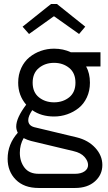

<svg xmlns="http://www.w3.org/2000/svg" viewBox="-20 -725 540 959"><path d="M251 -643.1H248L125 -555.2L92.8 -591.8L234.9 -705.1H264.2L405.8 -591.8L375 -555.2ZM98.1 -35.2Q79.1 -2.4 79.1 38.1Q79.1 82 102.5 112.5Q126 143.1 172.9 143.1H355Q384.3 143.1 402.1 130.9Q419.9 118.7 419.9 99.1Q419.9 79.1 401.9 58.6Q383.8 38.1 347.2 29.8L134.8 -21Q116.2 -25.9 98.1 -35.2ZM150.9 -89.8 362.8 -39.1Q420.9 -24.9 456.1 13.7Q491.2 52.2 491.2 99.1Q491.2 147.9 454.1 180.9Q417 213.9 355 213.9H172.9Q100.1 213.9 59.1 172.6Q18.1 131.3 18.1 67.9Q18.1 -4.9 68.8 -62Q61 -77.6 61 -92.8Q61 -136.2 110.8 -202.1Q70.8 -248.5 70.8 -312Q70.8 -352.5 86.2 -385.5Q101.6 -418.5 127.2 -439.2Q152.8 -460 184.3 -470.9Q215.8 -481.9 250 -481.9Q295.9 -481.9 334 -463.9H481.9V-393.1H410.2Q429.2 -358.9 429.2 -312Q429.2 -271.5 413.8 -238.5Q398.4 -205.6 372.8 -185.3Q347.2 -165 315.7 -154.1Q284.2 -143.1 250 -143.1Q186 -143.1 141.1 -174.8Q121.1 -145 121.1 -125Q121.1 -98.1 150.9 -89.8ZM356.9 -312Q356.9 -360.4 325.7 -385.7Q294.4 -411.1 250 -411.1Q205.6 -411.1 174.3 -385.5Q143.1 -359.9 143.1 -312Q143.1 -264.2 174.3 -239Q205.6 -213.9 250 -213.9Q294.4 -213.9 325.7 -239Q356.9 -264.2 356.9 -312Z"/></svg>

Font: Rawengulk
Style: Bold
Weight: 700
Version: Version 0.92